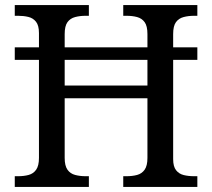

<svg xmlns="http://www.w3.org/2000/svg" viewBox="-20 -734 833 754"><path d="M38 0V-42H51Q74 -42 92.5 -47Q111 -52 122 -67.5Q133 -83 133 -114V-499H38V-548H133V-604Q133 -634 121.5 -648.5Q110 -663 91.5 -667.5Q73 -672 51 -672H38V-714H329V-672H316Q294 -672 275 -667Q256 -662 245 -647Q234 -632 234 -600V-548H559V-600Q559 -632 548 -647Q537 -662 518.5 -667Q500 -672 477 -672H464V-714H755V-672H742Q720 -672 701 -667Q682 -662 671 -647Q660 -632 660 -600V-548H755V-499H660V-109Q660 -80 671.5 -65.5Q683 -51 701.5 -46.5Q720 -42 742 -42H755V0H464V-42H477Q500 -42 518.5 -47Q537 -52 548 -67.5Q559 -83 559 -114V-348H234V-114Q234 -83 245 -67.5Q256 -52 275 -47Q294 -42 316 -42H329V0ZM234 -398H559V-499H234Z"/></svg>

Font: Noto Serif Sinhala
Style: Regular
Weight: 400
Designer: Jelle Bosma - Monotype Design Team
Foundry: Monotype Imaging Inc.
Version: Version 2.006